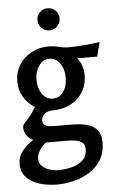

<svg xmlns="http://www.w3.org/2000/svg" viewBox="-62 -755 619 1027"><g transform="rotate(-5 247.5 -242.0)"><path d="M219 -510Q249 -510 274.5 -503Q300 -496 328 -496Q369 -496 410 -500Q451 -504 495 -509L475 -433H393Q387 -433 380 -434Q373 -435 367 -436Q400 -392 400 -341Q400 -290 376 -250.5Q352 -211 309 -189Q266 -167 209 -167Q187 -167 170 -154Q153 -141 153 -117Q153 -100 163.5 -93Q174 -86 190 -84.5Q206 -83 223 -83H298Q326 -83 355 -80Q384 -77 409 -66.5Q434 -56 449 -34Q464 -12 464 25Q464 80 440.5 119Q417 158 378.5 182.5Q340 207 293.5 218.5Q247 230 200 230Q171 230 138.5 224Q106 218 77.5 204Q49 190 30.5 165.5Q12 141 12 104Q12 64 36.5 33Q61 2 94 -17V-20Q74 -28 61 -48Q48 -68 48 -90Q48 -102 58 -113Q68 -124 84.5 -142.5Q101 -161 120 -194Q82 -217 60 -254.5Q38 -292 38 -338Q38 -388 63 -427Q88 -466 129 -488Q170 -510 219 -510ZM219 -444Q185 -444 163 -413Q141 -382 141 -337Q141 -292 163 -261Q185 -230 219 -230Q255 -230 276.5 -260Q298 -290 298 -336Q298 -382 275.5 -413Q253 -444 219 -444ZM163 1Q144 14 128.5 37.5Q113 61 113 85Q113 109 130 124.5Q147 140 170.5 147Q194 154 215 154Q248 154 284.5 145.5Q321 137 346 115Q371 93 371 53Q371 28 354.5 17Q338 6 315 3.5Q292 1 271 1ZM293 -655Q293 -630 275 -612.5Q257 -595 233 -595Q208 -595 191 -613Q174 -631 174 -655Q174 -679 191 -696.5Q208 -714 233 -714Q258 -714 275.5 -697Q293 -680 293 -655Z"/></g></svg>

Font: Rosario SemiBold
Style: Regular
Weight: 600
Designer: Hector Gatti
Foundry: Omnibus Type
Version: Version 1.101; ttfautohint (v1.8.1.43-b0c9)